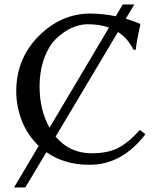

<svg xmlns="http://www.w3.org/2000/svg" viewBox="-20 -718 717 848"><path d="M185.1 -45.9 91.8 109.9H42L150.9 -73.7Q102.5 -119.6 77.1 -183.1Q51.8 -246.6 51.8 -314.9Q51.8 -459 150.9 -558.6Q250 -658.2 379.9 -658.2Q395 -658.2 409.9 -657.2Q424.8 -656.2 439 -654.5Q453.1 -652.8 465.8 -650.9Q478.5 -648.9 491.2 -646L522 -698.2H573.2L535.6 -635.3Q546.4 -632.3 556.9 -628.7Q567.4 -625 574.5 -622.3Q581.5 -619.6 587.2 -617.4Q592.8 -615.2 595.2 -614.3L598.1 -612.8L600.1 -609.9Q583 -538.1 580.1 -499L569.8 -498Q561 -515.6 550.3 -530.3Q539.6 -544.9 527.3 -556.4Q515.1 -567.9 501 -576.7L225.6 -114.7Q287.6 -41 384.8 -41Q453.6 -41 498.8 -63Q543.9 -85 598.1 -144L622.1 -125Q519 9.8 376 9.8Q265.1 10.3 185.1 -45.9ZM198.7 -153.8 461.4 -596.2Q419.9 -611.3 366.2 -610.8Q333 -610.8 298.1 -595.5Q263.2 -580.1 230 -549.1Q196.8 -518.1 175.8 -461.9Q154.8 -405.8 154.8 -334Q155.3 -231.4 198.7 -153.8Z"/></svg>

Font: Biolilbert
Style: Regular
Weight: 400
Designer: Philipp H. Poll
Foundry: Philipp H. Poll
Version: Version 1.1.0